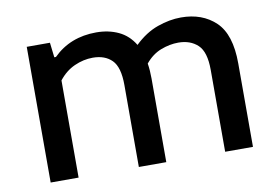

<svg xmlns="http://www.w3.org/2000/svg" viewBox="-64 -655 1095 758"><g transform="rotate(-10 484.0 -276.0)"><path d="M82 0V-544H175L182 -484.5H188.5Q257 -552.5 361.5 -552.5Q411 -552.5 450.5 -534Q490 -515.5 514 -475.5Q558 -518 606.8 -535.2Q655.5 -552.5 701.5 -552.5Q786.5 -552.5 839.8 -501.8Q893 -451 893 -334.5V0H781.5V-328.5Q781.5 -400.5 751.8 -428.5Q722 -456.5 674 -456.5Q639 -456.5 603.5 -442.8Q568 -429 541 -396Q545.5 -368 545.5 -335.5V0H435.5V-328.5Q435.5 -400.5 407.5 -428.5Q379.5 -456.5 331 -456.5Q293.5 -456.5 257.2 -440.2Q221 -424 194 -389.5V0Z"/></g></svg>

Font: Encode Sans Expanded Expanded Medium
Style: Regular
Weight: 500
Width: 7
Designer: Multiple Designers
Foundry: Impallari Type
Version: Version 3.000; ttfautohint (v1.8.3) -l 8 -r 50 -G 200 -x 14 